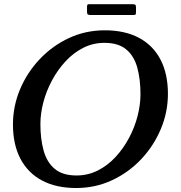

<svg xmlns="http://www.w3.org/2000/svg" viewBox="-20 -910 887 941"><path d="M406.5 -852.5Q406.5 -842 410.5 -839.2Q414.5 -836.5 424 -836.5H635.5Q643.5 -836.5 645 -840Q646.5 -843.5 646.5 -851.5V-874Q646.5 -884 642.8 -886.8Q639 -889.5 629.5 -889.5H416.5Q410 -889.5 408.2 -886.2Q406.5 -883 406.5 -876ZM493.5 -761.5 492 -700Q560.5 -700 599 -667.5Q637.5 -635 653 -578Q668.5 -521 668.5 -448Q668.5 -396.5 654.2 -341.2Q640 -286 612.5 -234.2Q585 -182.5 546.5 -140.8Q508 -99 459.5 -74.5Q411 -50 355 -50L353.5 11.5Q447 11.5 528.8 -26.5Q610.5 -64.5 672 -129.8Q733.5 -195 768.2 -277.8Q803 -360.5 803 -450Q803 -548.5 766.5 -618.2Q730 -688 660.8 -724.8Q591.5 -761.5 493.5 -761.5ZM353.5 11.5 355 -50Q286.5 -50 248 -82.5Q209.5 -115 193.8 -172Q178 -229 178 -302Q178 -353.5 192.5 -408.8Q207 -464 234.8 -515.8Q262.5 -567.5 301 -609.2Q339.5 -651 387.8 -675.5Q436 -700 492 -700L493.5 -761.5Q399.5 -761.5 318 -723.5Q236.5 -685.5 174.8 -620.2Q113 -555 78.2 -472.2Q43.5 -389.5 43.5 -300Q43.5 -201.5 80.2 -131.8Q117 -62 186.2 -25.2Q255.5 11.5 353.5 11.5Z"/></svg>

Font: Besley Medium
Style: Italic
Weight: 500
Italic angle: -13°
Designer: Owen Earl
Foundry: indestructible type*
Version: Version 2.001